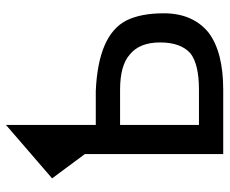

<svg xmlns="http://www.w3.org/2000/svg" viewBox="-80 -658 739 618"><g transform="rotate(-90 289.0 -349.5)"><path d="M195.3 -332V-78.1H308.6Q390.6 -78.1 425.8 -105.5Q460.9 -136.7 460.9 -203.1Q460.9 -269.5 421.9 -300.8Q386.7 -332 308.6 -332ZM195.3 -410.2H304.7Q484.4 -402.3 531.2 -312.5Q554.7 -265.6 554.7 -191.4Q554.7 -97.7 492.2 -46.9Q429.7 0 308.6 0H101.6V-445.3L23.4 -550.8L195.3 -699.2Z"/></g></svg>

Font: 和音 by 宁静之雨，公众号njzyshare
Style: Regular
Weight: 400
Designer: Steve Matteson
Foundry: Ascender Corporation
Version: Version 6.00;June 8, 2018;FontCreator 11.0.0.2388 32-bit